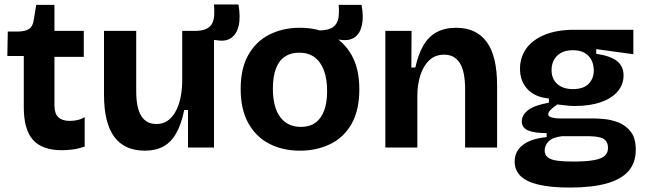

<svg xmlns="http://www.w3.org/2000/svg" viewBox="-20 -664 2907 864"><path d="M259 12Q170 12 128.5 -34.5Q87 -81 87 -182V-412H13L15 -522H62Q96 -523 112 -534.5Q128 -546 132 -575L143 -642H225V-525H357V-408H225V-189Q225 -153 242.5 -136.5Q260 -120 294 -120Q312 -120 329.5 -124Q347 -128 361 -137V-4Q330 6 304.5 9Q279 12 259 12Z M632 14Q540 14 494 -48.5Q448 -111 448 -238V-525H593V-254Q593 -179 615.5 -142.5Q638 -106 684 -106Q712 -106 732.5 -119.5Q753 -133 768 -158.5Q783 -184 791 -218.5Q799 -253 800 -295V-525H943V-218V0H826V-169H809Q796 -105 773 -64.5Q750 -24 715.5 -5Q681 14 632 14ZM955 -483 855 -495 857 -525Q890 -525 909 -534.5Q928 -544 935.5 -560Q943 -576 944 -597.5Q945 -619 943 -644H1053Q1063 -587 1054 -548.5Q1045 -510 1020 -493Q995 -476 955 -483Z M1511 -485 1418 -495 1413 -527Q1458 -527 1478.5 -542Q1499 -557 1503 -583.5Q1507 -610 1504 -642H1607Q1617 -587 1608.5 -550Q1600 -513 1576 -496Q1552 -479 1511 -485ZM1330 14Q1251 14 1191 -17.5Q1131 -49 1097 -110.5Q1063 -172 1063 -264Q1063 -356 1097.5 -417Q1132 -478 1192.5 -508.5Q1253 -539 1329 -539Q1408 -539 1468 -508Q1528 -477 1562.5 -415.5Q1597 -354 1597 -262Q1597 -168 1562 -106.5Q1527 -45 1466 -15.5Q1405 14 1330 14ZM1334 -93Q1373 -93 1399 -111.5Q1425 -130 1438.5 -166Q1452 -202 1452 -254Q1452 -309 1437.5 -347.5Q1423 -386 1395.5 -406.5Q1368 -427 1326 -427Q1288 -427 1261.5 -409Q1235 -391 1221.5 -355Q1208 -319 1208 -266Q1208 -181 1241 -137Q1274 -93 1334 -93Z M1714 0V-314V-525H1832L1831 -360H1849Q1862 -420 1885.5 -460Q1909 -500 1945.5 -519.5Q1982 -539 2033 -539Q2123 -539 2170 -475.5Q2217 -412 2217 -278V0H2073V-262Q2073 -343 2049 -380.5Q2025 -418 1979 -418Q1939 -418 1912.5 -393.5Q1886 -369 1872 -326.5Q1858 -284 1858 -231V0Z M2544 180Q2457 180 2402 166.5Q2347 153 2321.5 127Q2296 101 2296 63Q2296 17 2332.5 -11.5Q2369 -40 2440 -47V-65Q2385 -65 2356.5 -77Q2328 -89 2328 -118Q2328 -146 2356 -168Q2384 -190 2450 -202V-221Q2389 -226 2354.5 -262Q2320 -298 2320 -355Q2320 -405 2347.5 -444.5Q2375 -484 2430 -507Q2485 -530 2564 -530H2830V-420L2663 -443V-422Q2729 -412 2757.5 -388.5Q2786 -365 2786 -325Q2786 -284 2760 -253Q2734 -222 2684.5 -204.5Q2635 -187 2565 -187Q2552 -187 2536.5 -188.5Q2521 -190 2488 -194Q2468 -180 2457.5 -169.5Q2447 -159 2447 -150Q2447 -143 2454 -139Q2461 -135 2473.5 -133Q2486 -131 2499 -131H2650Q2670 -131 2701.5 -128Q2733 -125 2765 -112Q2797 -99 2819 -70.5Q2841 -42 2841 10Q2841 68 2808.5 105.5Q2776 143 2710 161.5Q2644 180 2544 180ZM2558 63Q2619 63 2653.5 56.5Q2688 50 2702 36.5Q2716 23 2716 2Q2716 -17 2707.5 -28.5Q2699 -40 2685.5 -44Q2672 -48 2658.5 -49.5Q2645 -51 2635 -51H2508Q2467 -46 2449 -28Q2431 -10 2431 13Q2431 33 2445 44Q2459 55 2487 59Q2515 63 2558 63ZM2558 -263Q2605 -263 2628.5 -286.5Q2652 -310 2652 -347Q2652 -387 2628 -412.5Q2604 -438 2558 -438Q2512 -438 2487 -413Q2462 -388 2462 -348Q2462 -323 2473 -304Q2484 -285 2505.5 -274Q2527 -263 2558 -263Z"/></svg>

Font: Bricolage Grotesque 24pt
Style: Bold
Weight: 700
Designer: Mathieu Triay
Foundry: Atelier Triay
Version: Version 1.001;gftools[0.9.33.dev8+g029e19f]